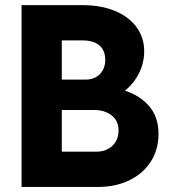

<svg xmlns="http://www.w3.org/2000/svg" viewBox="-20 -740 676 760"><path d="M65.4 -719.7H305.7Q381.3 -719.7 436.8 -696Q492.2 -672.4 521.5 -631.1Q550.8 -589.8 550.8 -537.1Q550.8 -491.2 530 -450Q509.3 -408.7 474.6 -381.3Q535.2 -361.3 571.3 -318.8Q607.4 -276.4 607.4 -209Q607.4 -147.9 576.9 -100.3Q546.4 -52.7 491.9 -26.4Q437.5 0 368.2 0H65.4ZM360.4 -139.6Q399.9 -139.6 424.6 -162.6Q449.2 -185.5 449.2 -224.6Q449.2 -261.2 422.6 -282.7Q396 -304.2 352.5 -304.7H224.6V-139.6ZM317.4 -424.8Q354 -424.8 375.2 -446.5Q396.5 -468.3 396.5 -502.9Q396.5 -541.5 372.8 -560.8Q349.1 -580.1 306.6 -580.1H224.6V-424.8Z"/></svg>

Font: Reddit Sans Vanilla ExtraBold
Style: Regular
Weight: 800
Designer: Stephen Hutchings
Foundry: Reddit
Version: Version 1.013